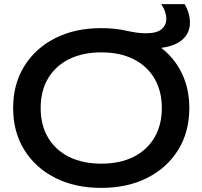

<svg xmlns="http://www.w3.org/2000/svg" viewBox="-20 -901 984 935"><path d="M473 14Q345 14 248.5 -35Q152 -84 98 -171.5Q44 -259 44 -375Q44 -491 98 -578.5Q152 -666 248.5 -715Q345 -764 473 -764Q510 -764 540.5 -760.5Q571 -757 597 -751Q620 -746 643 -742.5Q666 -739 690 -739Q744 -739 767 -759Q790 -779 790 -809Q790 -826 783.5 -845Q777 -864 765 -881H879Q891 -861 898 -837.5Q905 -814 905 -791Q905 -742 870 -709.5Q835 -677 765 -668Q830 -618 866 -543Q902 -468 902 -375Q902 -259 848 -171.5Q794 -84 697.5 -35Q601 14 473 14ZM473 -104Q564 -104 630 -137Q696 -170 732 -231Q768 -292 768 -375Q768 -458 732 -519Q696 -580 630 -613Q564 -646 473 -646Q383 -646 316.5 -613Q250 -580 214 -519Q178 -458 178 -375Q178 -292 214 -231Q250 -170 316.5 -137Q383 -104 473 -104Z"/></svg>

Font: Bounded
Style: Regular
Weight: 400
Designer: Vlad Churkin
Version: Version 1.0